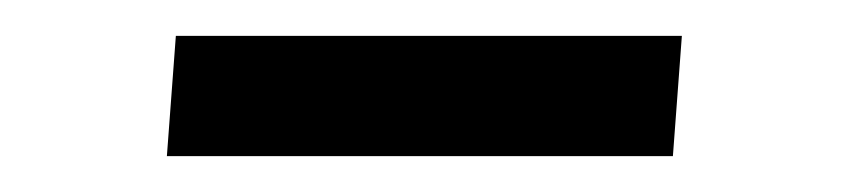

<svg xmlns="http://www.w3.org/2000/svg" viewBox="-20 -322 469 107"><path d="M73 -235 78 -302H360L355 -235Z"/></svg>

Font: PRinguin Sans
Style: Italic
Weight: 400
Designer: Vernon Adams
Foundry: Vernon Adams
Version: ""